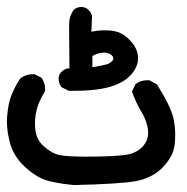

<svg xmlns="http://www.w3.org/2000/svg" viewBox="-21 -238 541 555"><path d="M-1 112.3Q-1 103.5 0 94.7Q2.9 59.6 12.7 35.6Q22.5 11.7 37.1 -10.7Q52.7 -23.4 73.2 -23.4Q75.2 -23.4 79.1 -23.4L98.6 -13.7Q109.4 1 109.4 19.5Q109.4 21.5 109.4 25.4Q92.8 51.8 86.4 74.2Q80.1 96.7 80.1 118.2Q80.1 127 81.1 135.7Q84 166 105.5 184.6Q127.9 205.1 150.4 210Q171.9 214.8 228.5 214.8Q300.8 214.8 339.8 210Q372.1 206.1 391.6 185.5Q407.2 168 407.2 146.5Q407.2 131.8 401.9 115.7Q396.5 99.6 388.7 86.9Q372.1 59.6 360.4 26.4L371.1 4.9Q385.7 -5.9 402.3 -5.9Q406.2 -5.9 411.1 -5.9L432.6 5.9Q471.7 67.4 480.5 104.5Q485.4 129.9 485.4 147.9Q485.4 166 484.4 175.8Q483.4 185.5 481.4 192.9Q479.5 200.2 476.6 207Q473.6 213.9 469.7 219.7Q460.9 234.4 446.3 249Q415 278.3 368.7 286.1Q322.3 293.9 194.3 296.9Q194.3 296.9 193.4 296.9Q156.2 293.9 121.6 285.6Q86.9 277.3 51.8 245.1Q16.6 212.9 6.8 170.9Q-1 140.6 -1 112.3ZM148.4 -10.7Q148.4 -27.3 166 -37.1Q168 -38.1 171.9 -40H179.7L178.7 -167Q178.7 -190.4 192.4 -210Q202.1 -217.8 213.9 -217.8Q219.7 -217.8 225.1 -215.8Q230.5 -213.9 235.8 -208.5Q241.2 -203.1 245.1 -193.4L243.2 -146.5Q263.7 -150.4 277.3 -150.4Q291 -150.4 300.3 -149.4Q309.6 -148.4 319.3 -145.5Q341.8 -137.7 359.9 -115.7Q377.9 -93.8 377.9 -71.3Q377.9 -64.5 377 -57.6Q370.1 -29.3 343.8 -9.3Q317.4 10.7 272.5 18.6Q237.3 24.4 200.2 24.4Q190.4 24.4 177.7 24.4L156.2 13.7L155.3 11.7Q148.4 2 148.4 -10.7ZM280.3 -85.9Q263.7 -85.9 246.1 -76.2V-43.9Q277.3 -48.8 290 -52.7Q306.6 -60.5 306.6 -68.4Q306.6 -76.2 298.3 -81.1Q290 -85.9 280.3 -85.9Z"/></svg>

Font: JasonHandwriting2
Style: SemiBold
Weight: 600
Version: Version 1.04.7